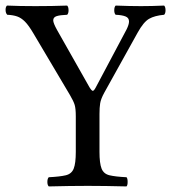

<svg xmlns="http://www.w3.org/2000/svg" viewBox="-20 -667 617 689"><path d="M337 -122Q337 -81 344.5 -62Q352 -43 373 -38Q394 -33 434 -31Q438 -27 438 -14Q438 -2 434 2Q397 1 360.5 0.5Q324 0 295 0Q266 0 229 0.5Q192 1 155 2Q150 -3 150 -14Q150 -26 155 -31Q195 -33 216 -38Q237 -43 244.5 -62Q252 -81 252 -122V-249Q252 -277 248 -290.5Q244 -304 231 -326L100 -547Q83 -576 69.5 -589.5Q56 -603 41.5 -608Q27 -613 6 -614Q0 -620 0 -632Q0 -642 5 -647Q28 -646 53 -645.5Q78 -645 107 -645Q137 -645 165.5 -645.5Q194 -646 221 -647Q226 -642 226 -630Q226 -619 221 -614Q195 -613 183 -609Q171 -605 171 -594Q171 -584 185 -559L301 -354Q309 -341 313 -341Q317 -341 323 -352L434 -561Q443 -579 443 -590Q443 -603 430.5 -608Q418 -613 395 -614Q390 -619 390 -630Q390 -642 395 -647Q419 -646 444 -645.5Q469 -645 486 -645Q503 -645 525.5 -645.5Q548 -646 569 -647Q574 -642 574 -630Q574 -619 569 -614Q535 -611 515 -599.5Q495 -588 474 -550L354 -334Q342 -312 339.5 -296.5Q337 -281 337 -258Z"/></svg>

Font: Pochaevsk
Style: Regular
Weight: 400
Version: Version 1.210; ttfautohint (v1.8.4.7-5d5b)